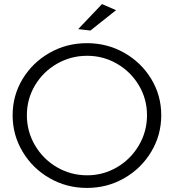

<svg xmlns="http://www.w3.org/2000/svg" viewBox="-20 -917 854 943"><path d="M772 -351Q772 -254 723 -172Q674 -90 590.5 -42Q507 6 407 6Q307 6 223.5 -42Q140 -90 91 -172Q42 -254 42 -351Q42 -448 91 -529Q140 -610 223.5 -657.5Q307 -705 407 -705Q507 -705 590.5 -657.5Q674 -610 723 -529Q772 -448 772 -351ZM112 -351Q112 -271 152 -203Q192 -135 260 -95.5Q328 -56 408 -56Q487 -56 554.5 -95.5Q622 -135 662 -203Q702 -271 702 -351Q702 -431 662 -498Q622 -565 554.5 -604Q487 -643 408 -643Q328 -643 260 -604Q192 -565 152 -498Q112 -431 112 -351ZM481 -897 550 -867 424 -767 364 -774Z"/></svg>

Font: Gontserrat Light
Style: Regular
Weight: 300
Designer: Julieta Ulanovsky
Foundry: Julieta Ulanovsky
Version: Version 6.001